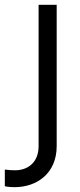

<svg xmlns="http://www.w3.org/2000/svg" viewBox="-83 -556 332 796"><path d="M-23 220C72 220 152 161 152 50V-536H77V50C77 117 33 150 -21 150C-34 150 -49 149 -63 147V216C-53 219 -32 220 -23 220Z"/></svg>

Font: Mluvka
Style: Regular
Weight: 400
Designer: Modified by Jiří Krblich, Original typeface by Gumpita Rahayu
Foundry: Gumpita Rahayu & Jiří Krblich
Version: Version 2.000;Glyphs 3.1.1 (3134)